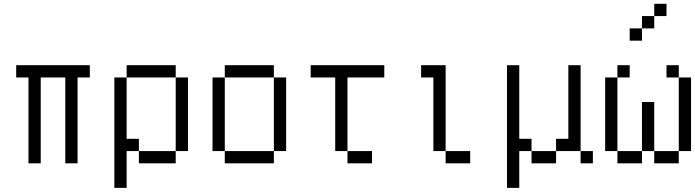

<svg xmlns="http://www.w3.org/2000/svg" viewBox="-20 -832 3540 978"><path d="M437.5 -437.5V-500H62.5V-437.5H125V0H187.5V-437.5H312.5V0H375V-437.5Z M562.5 -437.5V125H625V-62.5H687.5V0H875V-62.5H687.5V-125H625V-437.5ZM875 -62.5H937.5Q937.5 -62.5 937.5 -437.5H875Q875 -437.5 875 -62.5ZM625 -437.5H875V-500H625Z M1125 -62.5V0H1375V-62.5ZM1125 -62.5Q1125 -62.5 1125 -437.5H1062.5Q1062.5 -437.5 1062.5 -62.5ZM1375 -62.5H1437.5Q1437.5 -62.5 1437.5 -437.5H1375Q1375 -437.5 1375 -62.5ZM1125 -437.5H1375V-500H1125Z M1875 0V-62.5H1750V0ZM1937.5 -437.5V-500H1562.5V-437.5H1687.5Q1687.5 -437.5 1687.5 -62.5H1750Q1750 -62.5 1750 -437.5Z M2375 0V-62.5H2250V0ZM2250 -62.5V-500H2125V-437.5H2187.5Q2187.5 -437.5 2187.5 -62.5Z M3000 0V-62.5H2937.5V0ZM2562.5 -500Q2562.5 -500 2562.5 125H2625V-62.5H2687.5V0H2812.5V-62.5H2687.5V-125H2625Q2625 -125 2625 -500ZM2812.5 -62.5H2937.5V-500H2875Q2875 -500 2875 -125H2812.5Z M3187.5 -437.5V-500H3125V-437.5H3062.5Q3062.5 -437.5 3062.5 -62.5H3125V0H3250V-62.5H3125Q3125 -62.5 3125 -437.5ZM3375 -750V-812.5H3312.5V-750H3250V-687.5H3187.5V-625H3250V-687.5H3312.5V-750ZM3250 -62.5H3312.5V0H3437.5V-62.5H3312.5Q3312.5 -62.5 3312.5 -312.5H3250Q3250 -312.5 3250 -62.5ZM3437.5 -62.5H3500Q3500 -62.5 3500 -437.5H3437.5Q3437.5 -437.5 3437.5 -62.5ZM3437.5 -437.5V-500H3375V-437.5Z"/></svg>

Font: CalcUnifontExMono
Style: Regular
Weight: 500
Version: Version 15.0.06